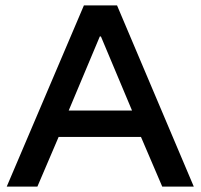

<svg xmlns="http://www.w3.org/2000/svg" viewBox="-20 -695 747 715"><path d="M5 0 292.5 -675H415.8L701.7 0H584.2L505 -185H198.3L119.2 0ZM235.8 -283.3H471.7L355.8 -559.2H351.7Z"/></svg>

Font: Funnel Display Light Medium
Style: Regular
Weight: 500
Version: Version 1.000